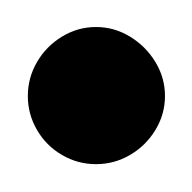

<svg xmlns="http://www.w3.org/2000/svg" viewBox="-20 -700 140 140"><path d="M0.3 -630Q0.3 -616.7 7 -605.2Q13.7 -593.7 25.2 -587Q36.7 -580.3 50 -580.3Q63.3 -580.3 74.8 -587Q86.3 -593.7 93.3 -605.2Q100.3 -616.7 100.3 -630Q100.3 -643.3 93.3 -654.8Q86.3 -666.3 74.8 -673.3Q63.3 -680.3 50 -680.3Q36.7 -680.3 25.2 -673.3Q13.7 -666.3 7 -654.8Q0.3 -643.3 0.3 -630Z"/></svg>

Font: Linefont Thin
Style: Regular
Weight: 100
Monospace: yes
Version: Version 3.002;gftools[0.9.33]